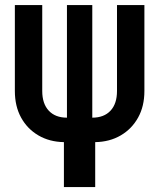

<svg xmlns="http://www.w3.org/2000/svg" viewBox="-20 -570 639 770"><path d="M236.3 180.2V0Q178.2 -1 133.8 -27.1Q89.4 -53.2 64.5 -98.6Q39.6 -144 39.6 -205.1V-549.8H149.4V-205.1Q149.4 -154.3 175.5 -126.2Q201.7 -98.1 248.5 -98.1V-549.8H350.1V-98.1Q397 -98.1 423.1 -126Q449.2 -153.8 449.2 -205.1V-549.8H559.1V-205.1Q559.1 -144 533.9 -98.6Q508.8 -53.2 464.4 -27.1Q419.9 -1 361.8 0V180.2Z"/></svg>

Font: UDEV Gothic 35
Style: Bold
Weight: 700
Version: v2.1.0; ttfautohint (v1.8.4.7-5d5b-dirty) -l 6 -r 45 -G 200 